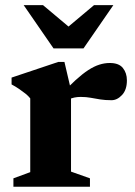

<svg xmlns="http://www.w3.org/2000/svg" viewBox="-20 -710 514 730"><path d="M397.5 -470.5Q432 -470.5 447.2 -451.5Q462.5 -432.5 462.5 -404.5Q462.5 -368.5 444 -348.8Q425.5 -329 404 -329Q379.5 -329 361 -332Q342.5 -335 325.2 -338.2Q308 -341.5 286.5 -341.5Q274 -341.5 263 -339.2Q252 -337 241.8 -332Q231.5 -327 220.5 -318.5L207.5 -345.5Q241 -381.5 267.5 -405.5Q294 -429.5 316 -443.8Q338 -458 357.8 -464.2Q377.5 -470.5 397.5 -470.5ZM250 -367.5V-57.5L322 -32V0H31V-32L95 -55.5V-336Q87.5 -345.5 76.8 -354Q66 -362.5 53 -371.5Q40 -380.5 24 -389V-415L201.5 -474.5H225ZM262 -591H219L337.5 -690.5H411L297.5 -526H183.5L70 -690.5H143.5Z"/></svg>

Font: Newsreader
Style: Bold
Weight: 700
Designer: Hugues Gentile
Foundry: Production Type
Version: Version 1.003